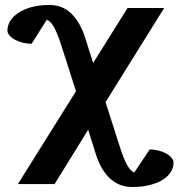

<svg xmlns="http://www.w3.org/2000/svg" viewBox="-20 -520 727 771"><path d="M676.8 133.8Q676.8 152.8 666 170.4Q655.3 188 634.3 201.4Q613.3 214.8 582 222.9Q550.8 231 509.8 231Q483.4 231 460.9 221.7Q438.5 212.4 420.4 195.3Q402.3 178.2 388.4 154.1Q374.5 129.9 365.2 100.1L334 1L199.2 219.2H51.8L285.2 -153.8L227.1 -335Q218.3 -362.8 210.4 -382.1Q202.6 -401.4 195.3 -413.6Q188 -425.8 181.2 -432.1Q174.3 -438.5 168 -440.9L106.9 -344.2Q89.8 -344.2 72.5 -348.4Q55.2 -352.5 41.3 -359.9Q27.3 -367.2 18.6 -377Q9.8 -386.7 9.8 -397.9Q9.8 -417 20.8 -435.3Q31.7 -453.6 53 -468Q74.2 -482.4 105.7 -491.2Q137.2 -500 178.2 -500Q231.4 -500 266.8 -465.1Q302.2 -430.2 321.8 -369.1L354 -267.1L492.2 -487.8H639.2L403.8 -109.9L460 65.9Q468.8 93.8 476.6 113Q484.4 132.3 491.7 144.8Q499 157.2 505.9 163.8Q512.7 170.4 519 172.9L581.1 80.1Q598.1 80.1 615.2 84.2Q632.3 88.4 646 95.7Q659.7 103 668.2 112.8Q676.8 122.6 676.8 133.8Z"/></svg>

Font: Charis SIL Phon
Style: Bold
Weight: 700
Foundry: SIL International
Version: Version 5.000